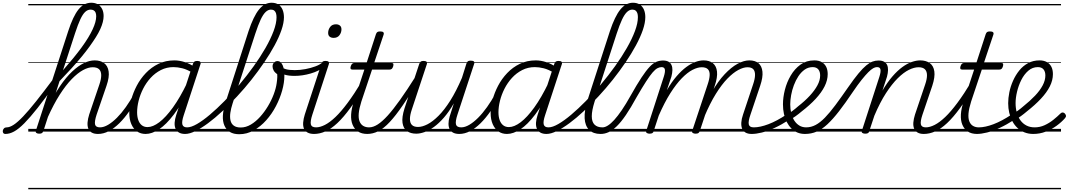

<svg xmlns="http://www.w3.org/2000/svg" viewBox="-206 -959 7787 1399"><path d="M-166 17Q-178 17 -182.5 9.5Q-187 2 -185.5 -7Q-184 -16 -177 -23.5Q-170 -31 -157 -31Q-135 -31 -106 -50Q-77 -69 -37 -111Q3 -153 57.5 -221.5Q112 -290 186 -389Q196 -404 202 -397.5Q208 -391 207.5 -375Q207 -359 196 -345Q123 -242 68 -172.5Q13 -103 -28.5 -61Q-70 -19 -103 -1Q-136 17 -166 17ZM508 17Q480 17 462.5 7Q445 -3 437.5 -22Q430 -41 432 -67Q434 -93 444 -125L518 -343Q532 -384 531.5 -412Q531 -440 516 -454.5Q501 -469 469 -469Q437 -469 398.5 -448Q360 -427 317 -383Q274 -339 229.5 -269.5Q185 -200 141 -102L142 -171Q186 -265 231 -331Q276 -397 320.5 -438.5Q365 -480 406 -499.5Q447 -519 484 -519Q525 -519 552 -499.5Q579 -480 585.5 -439Q592 -398 570 -334L498 -124Q482 -75 486.5 -53Q491 -31 523 -31Q532 -31 536.5 -23.5Q541 -16 539.5 -7Q538 2 530 9.5Q522 17 508 17ZM79 15Q67 15 59.5 10Q52 5 55 -6L291 -732Q326 -840 365.5 -889.5Q405 -939 459 -939Q488 -939 508 -926.5Q528 -914 538.5 -892.5Q549 -871 549 -842Q549 -822 543 -798Q537 -774 524.5 -746.5Q512 -719 492.5 -688Q473 -657 447.5 -621.5Q422 -586 389 -546Q356 -506 316 -462Q276 -418 228 -368L110 -4Q106 6 100 10.5Q94 15 79 15ZM253 -447Q294 -494 328 -535.5Q362 -577 389 -614Q416 -651 436 -684Q456 -717 469 -745Q482 -773 488.5 -797Q495 -821 495 -840Q495 -855 491 -866Q487 -877 477.5 -883Q468 -889 454 -889Q433 -889 415 -872.5Q397 -856 379.5 -818.5Q362 -781 341 -717ZM0 410H676V420H0ZM0 -20H676V0H0ZM0 -505H676V-500H0ZM0 -930H676V-920H0Z M508 17Q498 17 493 9.5Q488 2 489.5 -7Q491 -16 499.5 -23.5Q508 -31 523 -31Q550 -31 581.5 -49.5Q613 -68 646 -101Q679 -134 711 -179Q743 -224 772 -277Q777 -287 786 -286Q795 -285 801 -278.5Q807 -272 803 -262Q772 -200 736.5 -149Q701 -98 663.5 -61Q626 -24 587 -3.5Q548 17 508 17ZM676 410V420ZM676 -20V0ZM676 -505V-500ZM676 -930V-920Z M855 17Q819 17 792.5 -1.5Q766 -20 751 -54.5Q736 -89 736 -136Q736 -180 750 -232Q764 -284 790.5 -334.5Q817 -385 857 -427Q897 -469 949 -494Q1001 -519 1065 -519Q1102 -519 1141.5 -506Q1181 -493 1213 -470L1200 -427Q1157 -453 1122.5 -461.5Q1088 -470 1058 -470Q1008 -470 966 -448.5Q924 -427 891.5 -391.5Q859 -356 837 -312.5Q815 -269 804 -224.5Q793 -180 793 -141Q793 -109 801.5 -84.5Q810 -60 827 -46.5Q844 -33 869 -33Q908 -33 955 -68.5Q1002 -104 1054 -176Q1106 -248 1158 -356L1174 -318Q1117 -199 1061 -125Q1005 -51 953 -17Q901 17 855 17ZM1143 17Q1116 17 1098.5 7Q1081 -3 1073 -21.5Q1065 -40 1066.5 -65Q1068 -90 1078 -121L1200 -494Q1204 -506 1211 -510.5Q1218 -515 1231 -515Q1248 -515 1253.5 -508Q1259 -501 1254 -489L1133 -120Q1117 -72 1123 -51.5Q1129 -31 1157 -31Q1167 -31 1171 -23.5Q1175 -16 1173.5 -7Q1172 2 1164.5 9.5Q1157 17 1143 17ZM676 410H1311V420H676ZM676 -20H1311V0H676ZM676 -505H1311V-500H676ZM676 -930H1311V-920H676Z M1143 17Q1131 17 1127 9.5Q1123 2 1126 -7Q1129 -16 1137.5 -23.5Q1146 -31 1158 -31Q1187 -31 1229.5 -55.5Q1272 -80 1323.5 -123.5Q1375 -167 1430.5 -223.5Q1486 -280 1540 -344.5Q1594 -409 1642.5 -476.5Q1691 -544 1728.5 -609.5Q1766 -675 1787.5 -732.5Q1809 -790 1809 -834Q1809 -846 1817.5 -852.5Q1826 -859 1836.5 -859Q1847 -859 1855 -852.5Q1863 -846 1863 -834Q1863 -793 1845 -740.5Q1827 -688 1794.5 -628Q1762 -568 1719 -504.5Q1676 -441 1626 -378Q1576 -315 1522 -257Q1468 -199 1414.5 -149Q1361 -99 1311 -62Q1261 -25 1218 -4Q1175 17 1143 17ZM1311 410V420ZM1311 -20V0ZM1311 -505V-500ZM1311 -930V-920Z M1537 19Q1496 19 1469 2.5Q1442 -14 1429 -44.5Q1416 -75 1418 -115.5Q1420 -156 1435 -205L1605 -732Q1641 -840 1681 -889.5Q1721 -939 1773 -939Q1803 -939 1823 -925.5Q1843 -912 1853 -888Q1863 -864 1863 -832Q1863 -820 1855 -813.5Q1847 -807 1836.5 -807Q1826 -807 1817.5 -813.5Q1809 -820 1809 -832Q1809 -850 1805 -862.5Q1801 -875 1792 -882Q1783 -889 1768 -889Q1748 -889 1729.5 -871.5Q1711 -854 1693 -815.5Q1675 -777 1654 -713L1489 -206Q1477 -169 1472.5 -137.5Q1468 -106 1473.5 -81.5Q1479 -57 1497.5 -43.5Q1516 -30 1548 -30Q1586 -30 1622 -51.5Q1658 -73 1689.5 -108Q1721 -143 1746.5 -185.5Q1772 -228 1788.5 -272Q1805 -316 1810 -353Q1812 -366 1813 -377Q1814 -388 1814.5 -398.5Q1815 -409 1814 -418Q1796 -431 1788 -445.5Q1780 -460 1780 -475Q1780 -492 1790.5 -503Q1801 -514 1817 -514Q1829 -514 1838 -506Q1847 -498 1853.5 -483.5Q1860 -469 1863 -449Q1866 -429 1866 -406Q1866 -357 1850 -299.5Q1834 -242 1804.5 -185.5Q1775 -129 1734 -83Q1693 -37 1643 -9Q1593 19 1537 19ZM1311 410H1925V420H1311ZM1311 -20H1925V0H1311ZM1311 -505H1925V-500H1311ZM1311 -930H1925V-920H1311Z M1940 -406Q1897 -406 1868 -415Q1839 -424 1814 -441Q1806 -447 1806 -454.5Q1806 -462 1810.5 -468.5Q1815 -475 1822 -477.5Q1829 -480 1835 -475Q1852 -462 1876.5 -455Q1901 -448 1942 -448Q1980 -448 2019.5 -455.5Q2059 -463 2092.5 -475.5Q2126 -488 2145 -505Q2153 -512 2160 -507Q2167 -502 2168 -492Q2169 -482 2158 -473Q2118 -441 2058 -423.5Q1998 -406 1940 -406ZM1925 410V420ZM1925 -20V0ZM1925 -505V-500ZM1925 -930V-920Z M2083 17Q2054 17 2035.5 7Q2017 -3 2009 -21.5Q2001 -40 2003 -66.5Q2005 -93 2015 -125L2136 -494Q2140 -506 2146 -510.5Q2152 -515 2166 -515Q2182 -515 2188 -509Q2194 -503 2190 -491L2070 -124Q2054 -75 2059 -53Q2064 -31 2097 -31Q2107 -31 2111.5 -23.5Q2116 -16 2114.5 -7Q2113 2 2105 9.5Q2097 17 2083 17ZM2225 -683Q2207 -683 2196 -692Q2185 -701 2185 -719Q2185 -743 2199.5 -762.5Q2214 -782 2242 -782Q2259 -782 2270.5 -773Q2282 -764 2282 -745Q2282 -722 2267.5 -702.5Q2253 -683 2225 -683ZM1925 410H2250V420H1925ZM1925 -20H2250V0H1925ZM1925 -505H2250V-500H1925ZM1925 -930H2250V-920H1925Z M2082 17Q2072 17 2067 9.5Q2062 2 2063.5 -7Q2065 -16 2073.5 -23.5Q2082 -31 2097 -31Q2126 -31 2161.5 -49Q2197 -67 2238 -106Q2279 -145 2327 -209.5Q2375 -274 2431 -367Q2438 -378 2447 -377Q2456 -376 2460.5 -367.5Q2465 -359 2459 -348Q2399 -244 2348 -174Q2297 -104 2252 -62Q2207 -20 2165 -1.5Q2123 17 2082 17ZM2250 410V420ZM2250 -20V0ZM2250 -505V-500ZM2250 -930V-920Z M2471 17Q2429 17 2402.5 -1Q2376 -19 2363 -50.5Q2350 -82 2352.5 -125Q2355 -168 2372 -219L2449 -452H2362Q2351 -452 2348.5 -458.5Q2346 -465 2350 -477Q2354 -489 2360 -494.5Q2366 -500 2376 -500H2465L2533 -709Q2537 -721 2543.5 -725.5Q2550 -730 2564 -730Q2581 -730 2587 -724Q2593 -718 2589 -706L2520 -500H2647Q2658 -500 2660 -494Q2662 -488 2659 -476Q2655 -463 2649 -457.5Q2643 -452 2632 -452H2505L2427 -219Q2411 -168 2408 -132.5Q2405 -97 2414 -74.5Q2423 -52 2441 -41.5Q2459 -31 2482 -31Q2492 -31 2497 -23.5Q2502 -16 2501 -7Q2500 2 2492.5 9.5Q2485 17 2471 17ZM2250 410H2638V420H2250ZM2250 -20H2638V0H2250ZM2250 -505H2638V-500H2250ZM2250 -930H2638V-920H2250Z M2469 17Q2459 17 2454 9.5Q2449 2 2450.5 -7Q2452 -16 2460.5 -23.5Q2469 -31 2484 -31Q2513 -31 2546 -52Q2579 -73 2619 -117Q2659 -161 2709.5 -232Q2760 -303 2823 -403Q2829 -414 2838.5 -412.5Q2848 -411 2853.5 -403Q2859 -395 2853 -385Q2783 -271 2730 -193.5Q2677 -116 2633.5 -69.5Q2590 -23 2550.5 -3Q2511 17 2469 17ZM2637 410V420ZM2637 -20V0ZM2637 -505V-500ZM2637 -930V-920Z M2827 15Q2786 15 2759.5 -4Q2733 -23 2727 -63.5Q2721 -104 2741 -168L2849 -494Q2854 -506 2860 -510.5Q2866 -515 2880 -515Q2896 -515 2902 -509Q2908 -503 2904 -491L2795 -162Q2781 -121 2781 -92Q2781 -63 2795.5 -48.5Q2810 -34 2840 -34Q2871 -34 2909 -53.5Q2947 -73 2989.5 -115.5Q3032 -158 3075 -226Q3118 -294 3160 -392L3193 -497Q3198 -509 3204 -513Q3210 -517 3224 -517Q3240 -517 3246.5 -511.5Q3253 -506 3249 -494L3127 -123Q3111 -74 3116.5 -52.5Q3122 -31 3155 -31Q3165 -31 3169 -23.5Q3173 -16 3171.5 -7Q3170 2 3162.5 9.5Q3155 17 3141 17Q3114 17 3096.5 8Q3079 -1 3070.5 -17.5Q3062 -34 3062 -57.5Q3062 -81 3070 -109L3101 -206Q3066 -145 3029 -102.5Q2992 -60 2956 -34Q2920 -8 2887 3.5Q2854 15 2827 15ZM2638 410H3309V420H2638ZM2638 -20H3309V0H2638ZM2638 -505H3309V-500H2638ZM2638 -930H3309V-920H2638Z M3140 17Q3130 17 3125 9.5Q3120 2 3121.5 -7Q3123 -16 3131.5 -23.5Q3140 -31 3155 -31Q3182 -31 3213.5 -49.5Q3245 -68 3278 -101Q3311 -134 3343 -179Q3375 -224 3404 -277Q3409 -287 3418 -286Q3427 -285 3433 -278.5Q3439 -272 3435 -262Q3404 -200 3368.5 -149Q3333 -98 3295.5 -61Q3258 -24 3219 -3.5Q3180 17 3140 17ZM3308 410V420ZM3308 -20V0ZM3308 -505V-500ZM3308 -930V-920Z M3488 17Q3452 17 3425.5 -1.5Q3399 -20 3384 -54.5Q3369 -89 3369 -136Q3369 -180 3383 -232Q3397 -284 3423.5 -334.5Q3450 -385 3490 -427Q3530 -469 3582 -494Q3634 -519 3698 -519Q3735 -519 3774.5 -506Q3814 -493 3846 -470L3833 -427Q3790 -453 3755.5 -461.5Q3721 -470 3691 -470Q3641 -470 3599 -448.5Q3557 -427 3524.5 -391.5Q3492 -356 3470 -312.5Q3448 -269 3437 -224.5Q3426 -180 3426 -141Q3426 -109 3434.5 -84.5Q3443 -60 3460 -46.5Q3477 -33 3502 -33Q3541 -33 3588 -68.5Q3635 -104 3687 -176Q3739 -248 3791 -356L3807 -318Q3750 -199 3694 -125Q3638 -51 3586 -17Q3534 17 3488 17ZM3776 17Q3749 17 3731.5 7Q3714 -3 3706 -21.5Q3698 -40 3699.5 -65Q3701 -90 3711 -121L3833 -494Q3837 -506 3844 -510.5Q3851 -515 3864 -515Q3881 -515 3886.5 -508Q3892 -501 3887 -489L3766 -120Q3750 -72 3756 -51.5Q3762 -31 3790 -31Q3800 -31 3804 -23.5Q3808 -16 3806.5 -7Q3805 2 3797.5 9.5Q3790 17 3776 17ZM3309 410H3944V420H3309ZM3309 -20H3944V0H3309ZM3309 -505H3944V-500H3309ZM3309 -930H3944V-920H3309Z M3776 17Q3764 17 3760 9.5Q3756 2 3759 -7Q3762 -16 3770.5 -23.5Q3779 -31 3791 -31Q3820 -31 3862.5 -55.5Q3905 -80 3956.5 -123.5Q4008 -167 4063.5 -223.5Q4119 -280 4173 -344.5Q4227 -409 4275.5 -476.5Q4324 -544 4361.5 -609.5Q4399 -675 4420.5 -732.5Q4442 -790 4442 -834Q4442 -846 4450.5 -852.5Q4459 -859 4469.5 -859Q4480 -859 4488 -852.5Q4496 -846 4496 -834Q4496 -793 4478 -740.5Q4460 -688 4427.5 -628Q4395 -568 4352 -504.5Q4309 -441 4259 -378Q4209 -315 4155 -257Q4101 -199 4047.5 -149Q3994 -99 3944 -62Q3894 -25 3851 -4Q3808 17 3776 17ZM3944 410V420ZM3944 -20V0ZM3944 -505V-500ZM3944 -930V-920Z M4169 17Q4117 17 4087 -12.5Q4057 -42 4054 -97.5Q4051 -153 4075 -229L4238 -732Q4274 -840 4314 -889.5Q4354 -939 4406 -939Q4436 -939 4456 -925.5Q4476 -912 4486 -888.5Q4496 -865 4496 -835Q4496 -822 4488 -816Q4480 -810 4469.5 -810Q4459 -810 4450.5 -816Q4442 -822 4442 -835Q4442 -851 4438 -863Q4434 -875 4425 -882Q4416 -889 4401 -889Q4381 -889 4362.5 -871.5Q4344 -854 4326 -815.5Q4308 -777 4287 -713L4126 -217Q4106 -153 4106 -112Q4106 -71 4126 -51Q4146 -31 4183 -31Q4194 -31 4198.5 -23.5Q4203 -16 4201 -7Q4199 2 4190.5 9.5Q4182 17 4169 17ZM3944 410H4338V420H3944ZM3944 -20H4338V0H3944ZM3944 -505H4338V-500H3944ZM3944 -930H4338V-920H3944Z M4171 17Q4160 17 4156 9.5Q4152 2 4154.5 -7Q4157 -16 4165 -23.5Q4173 -31 4185 -31Q4202 -31 4223.5 -44.5Q4245 -58 4270 -85.5Q4295 -113 4325 -157Q4355 -201 4389 -262Q4435 -344 4468.5 -394.5Q4502 -445 4527.5 -472Q4553 -499 4576.5 -508.5Q4600 -518 4625 -518Q4635 -518 4637.5 -510.5Q4640 -503 4637 -494Q4634 -485 4628 -477.5Q4622 -470 4615 -470Q4600 -470 4584.5 -462Q4569 -454 4549.5 -431.5Q4530 -409 4501.5 -365Q4473 -321 4432 -250Q4390 -173 4354.5 -121Q4319 -69 4288 -39Q4257 -9 4228.5 4Q4200 17 4171 17ZM4338 410H4438V420H4338ZM4338 -20H4438V0H4338ZM4338 -505H4438V-500H4338ZM4338 -930H4438V-920H4338Z M4527 15Q4515 15 4507 10Q4499 5 4503 -6L4631 -401Q4642 -436 4638.5 -453Q4635 -470 4614 -470Q4604 -470 4600 -477.5Q4596 -485 4598 -494Q4600 -503 4607 -510.5Q4614 -518 4625 -518Q4649 -518 4664 -510Q4679 -502 4686.5 -486Q4694 -470 4693.5 -448.5Q4693 -427 4686 -400L4653 -302Q4688 -362 4724 -403.5Q4760 -445 4794.5 -470.5Q4829 -496 4861 -507.5Q4893 -519 4921 -519Q4963 -519 4988.5 -498.5Q5014 -478 5018.5 -437Q5023 -396 5002 -334L4893 -4Q4889 6 4883 10.5Q4877 15 4862 15Q4850 15 4842 10Q4834 5 4838 -6L4950 -343Q4964 -384 4965 -412Q4966 -440 4952 -454.5Q4938 -469 4907 -469Q4877 -469 4840 -450Q4803 -431 4762 -389Q4721 -347 4678.5 -280Q4636 -213 4594 -117L4557 -4Q4555 6 4548 10.5Q4541 15 4527 15ZM5271 17Q5244 17 5226.5 7Q5209 -3 5201.5 -21.5Q5194 -40 5195.5 -66Q5197 -92 5208 -124L5281 -343Q5295 -384 5295.5 -412Q5296 -440 5283 -454.5Q5270 -469 5240 -469Q5211 -469 5173.5 -449Q5136 -429 5094.5 -386.5Q5053 -344 5010 -275Q4967 -206 4926 -108H4902Q4938 -213 4982 -290Q5026 -367 5074 -418Q5122 -469 5168 -494Q5214 -519 5254 -519Q5296 -519 5320.5 -498.5Q5345 -478 5349.5 -437Q5354 -396 5333 -334L5262 -123Q5245 -74 5250 -52.5Q5255 -31 5286 -31Q5296 -31 5299.5 -23.5Q5303 -16 5301 -7Q5299 2 5291.5 9.5Q5284 17 5271 17ZM4438 410H5440V420H4438ZM4438 -20H5440V0H4438ZM4438 -505H5440V-500H4438ZM4438 -930H5440V-920H4438Z M5271 17Q5259 17 5255 9.5Q5251 2 5254 -7Q5257 -16 5265.5 -23.5Q5274 -31 5287 -31Q5332 -31 5393 -54Q5454 -77 5526 -125Q5534 -130 5540 -127Q5546 -124 5550 -116Q5554 -108 5552.5 -99.5Q5551 -91 5544 -86Q5488 -50 5438 -27Q5388 -4 5346 6.5Q5304 17 5271 17ZM5440 410V420ZM5440 -20V0ZM5440 -505V-500ZM5440 -930V-920Z M5524 -121Q5547 -135 5568.5 -151Q5590 -167 5609 -184Q5659 -223 5694.5 -261.5Q5730 -300 5750 -337Q5770 -374 5770 -409Q5770 -437 5756.5 -453.5Q5743 -470 5715 -470Q5705 -470 5700.5 -477Q5696 -484 5697.5 -494Q5699 -504 5707 -511.5Q5715 -519 5728 -519Q5760 -519 5781.5 -506.5Q5803 -494 5814 -472Q5825 -450 5825 -419Q5825 -375 5802.5 -330Q5780 -285 5737.5 -239Q5695 -193 5634 -146Q5613 -128 5590.5 -112Q5568 -96 5544 -81ZM5440 410H5884V420H5440ZM5440 -20H5884V0H5440ZM5440 -505H5884V-500H5440ZM5440 -930H5884V-920H5440Z M5659 17Q5629 17 5604 6.5Q5579 -4 5559.5 -24Q5540 -44 5526.5 -70.5Q5513 -97 5506 -129.5Q5499 -162 5499 -199Q5499 -249 5513 -304.5Q5527 -360 5555.5 -408.5Q5584 -457 5626.5 -488Q5669 -519 5728 -519Q5738 -519 5742 -511.5Q5746 -504 5744.5 -494Q5743 -484 5735.5 -477Q5728 -470 5716 -470Q5683 -470 5657 -451.5Q5631 -433 5611.5 -403.5Q5592 -374 5578.5 -338Q5565 -302 5558.5 -265.5Q5552 -229 5552 -199Q5552 -164 5559.5 -133.5Q5567 -103 5582 -80Q5597 -57 5618.5 -44Q5640 -31 5668 -31Q5704 -31 5737 -48.5Q5770 -66 5805 -102Q5840 -138 5881 -193Q5922 -248 5974 -323Q6017 -385 6049 -423.5Q6081 -462 6106 -482.5Q6131 -503 6152 -510.5Q6173 -518 6194 -518Q6204 -518 6208 -510.5Q6212 -503 6210.5 -494Q6209 -485 6202 -477.5Q6195 -470 6183 -470Q6171 -470 6156 -461.5Q6141 -453 6120.5 -432.5Q6100 -412 6072 -377Q6044 -342 6008 -289Q5953 -207 5908 -149Q5863 -91 5823.5 -54Q5784 -17 5744.5 0Q5705 17 5659 17ZM5884 410H6009V420H5884ZM5884 -20H6009V0H5884ZM5884 -505H6009V-500H5884ZM5884 -930H6009V-920H5884Z M6525 17Q6498 17 6480.5 7Q6463 -3 6455 -21.5Q6447 -40 6449 -66Q6451 -92 6461 -124L6535 -343Q6549 -384 6548.5 -412Q6548 -440 6533 -454.5Q6518 -469 6487 -469Q6455 -469 6416.5 -450Q6378 -431 6335.5 -389Q6293 -347 6249.5 -280Q6206 -213 6165 -116L6128 -4Q6126 6 6119.5 10.5Q6113 15 6098 15Q6086 15 6078 10Q6070 5 6074 -6L6202 -401Q6213 -436 6209.5 -453Q6206 -470 6185 -470Q6175 -470 6170.5 -477.5Q6166 -485 6167.5 -494Q6169 -503 6176.5 -510.5Q6184 -518 6196 -518Q6220 -518 6235.5 -509.5Q6251 -501 6258 -485.5Q6265 -470 6264.5 -448Q6264 -426 6257 -400L6224 -299Q6260 -360 6296.5 -402Q6333 -444 6368.5 -470Q6404 -496 6437.5 -507.5Q6471 -519 6499 -519Q6541 -519 6568.5 -499.5Q6596 -480 6602 -439Q6608 -398 6587 -334L6515 -122Q6499 -74 6504 -52.5Q6509 -31 6540 -31Q6549 -31 6553 -23.5Q6557 -16 6555.5 -7Q6554 2 6546.5 9.5Q6539 17 6525 17ZM6009 410H6693V420H6009ZM6009 -20H6693V0H6009ZM6009 -505H6693V-500H6009ZM6009 -930H6693V-920H6009Z M6525 17Q6515 17 6510 9.5Q6505 2 6506.5 -7Q6508 -16 6516.5 -23.5Q6525 -31 6540 -31Q6569 -31 6604.5 -49Q6640 -67 6681 -106Q6722 -145 6770 -209.5Q6818 -274 6874 -367Q6881 -378 6890 -377Q6899 -376 6903.5 -367.5Q6908 -359 6902 -348Q6842 -244 6791 -174Q6740 -104 6695 -62Q6650 -20 6608 -1.5Q6566 17 6525 17ZM6693 410V420ZM6693 -20V0ZM6693 -505V-500ZM6693 -930V-920Z M6914 17Q6872 17 6845.5 -1Q6819 -19 6806 -50.5Q6793 -82 6795.5 -125Q6798 -168 6815 -219L6892 -452H6805Q6794 -452 6791.5 -458.5Q6789 -465 6793 -477Q6797 -489 6803 -494.5Q6809 -500 6819 -500H6908L6976 -709Q6980 -721 6986.5 -725.5Q6993 -730 7007 -730Q7024 -730 7030 -724Q7036 -718 7032 -706L6963 -500H7090Q7101 -500 7103 -494Q7105 -488 7102 -476Q7098 -463 7092 -457.5Q7086 -452 7075 -452H6948L6870 -219Q6854 -168 6851 -132.5Q6848 -97 6857 -74.5Q6866 -52 6884 -41.5Q6902 -31 6925 -31Q6935 -31 6940 -23.5Q6945 -16 6944 -7Q6943 2 6935.5 9.5Q6928 17 6914 17ZM6693 410H7081V420H6693ZM6693 -20H7081V0H6693ZM6693 -505H7081V-500H6693ZM6693 -930H7081V-920H6693Z M6911 17Q6899 17 6895 9.5Q6891 2 6894 -7Q6897 -16 6905.5 -23.5Q6914 -31 6927 -31Q6972 -31 7033 -54Q7094 -77 7166 -125Q7174 -130 7180 -127Q7186 -124 7190 -116Q7194 -108 7192.5 -99.5Q7191 -91 7184 -86Q7128 -50 7078 -27Q7028 -4 6986 6.5Q6944 17 6911 17ZM7080 410V420ZM7080 -20V0ZM7080 -505V-500ZM7080 -930V-920Z M7169 -124Q7190 -138 7211 -153Q7232 -168 7250 -184Q7300 -224 7336 -262Q7372 -300 7391.5 -337Q7411 -374 7411 -409Q7411 -437 7397.5 -453.5Q7384 -470 7356 -470Q7317 -470 7286.5 -443.5Q7256 -417 7235.5 -376Q7215 -335 7204.5 -290Q7194 -245 7194 -208Q7194 -170 7203 -138Q7212 -106 7229.5 -82Q7247 -58 7273 -44.5Q7299 -31 7333 -31Q7371 -31 7405 -46.5Q7439 -62 7468.5 -85.5Q7498 -109 7521 -132Q7529 -140 7537.5 -139.5Q7546 -139 7553 -132Q7559 -125 7561 -117Q7563 -109 7555 -99Q7529 -69 7492.5 -42.5Q7456 -16 7413 0.5Q7370 17 7323 17Q7288 17 7259 5.5Q7230 -6 7208 -26.5Q7186 -47 7171 -75Q7156 -103 7148 -136.5Q7140 -170 7140 -207Q7140 -244 7148.5 -286.5Q7157 -329 7175.5 -370.5Q7194 -412 7221 -445.5Q7248 -479 7285 -499Q7322 -519 7369 -519Q7400 -519 7422 -506.5Q7444 -494 7455 -472Q7466 -450 7466 -419Q7466 -374 7443.5 -329.5Q7421 -285 7378.5 -239.5Q7336 -194 7276 -147Q7255 -129 7233 -113Q7211 -97 7187 -82ZM7081 410H7525V420H7081ZM7081 -20H7525V0H7081ZM7081 -505H7525V-500H7081ZM7081 -930H7525V-920H7081Z"/></svg>

Font: Playwrite DE LA Guides
Style: Regular
Weight: 400
Designer: Veronika Burian, José Scaglione
Foundry: TypeTogether
Version: Version 1.003